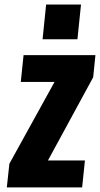

<svg xmlns="http://www.w3.org/2000/svg" viewBox="-20 -819 437 839"><path d="M166 -647.5 181.6 -799.3H334L318.4 -647.5ZM9.8 0 21 -103.5 218.3 -460.9H70.8L83 -578.1H397L387.2 -481.4L189.5 -117.7H351.1L338.9 0Z"/></svg>

Font: Oswald
Style: Bold
Weight: 700
Designer: Vernon Adams
Foundry: Vernon Adams
Version: 3.0; ttfautohint (v0.94.23-7a4d-dirty) -l 8 -r 50 -G 200 -x 